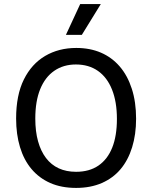

<svg xmlns="http://www.w3.org/2000/svg" viewBox="-20 -908 746 941"><path d="M353 13Q281 13 226.5 -11Q172 -35 134.5 -79.5Q97 -124 78 -187Q59 -250 59 -327Q59 -442 97 -518.5Q135 -595 201.5 -634Q268 -673 354 -673Q421 -673 474.5 -650Q528 -627 566.5 -582.5Q605 -538 626 -473Q647 -408 647 -326Q647 -249 627.5 -186Q608 -123 571 -79Q534 -35 479 -11Q424 13 353 13ZM353 -66Q418 -66 462.5 -96.5Q507 -127 530 -184.5Q553 -242 553 -325Q553 -409 529 -469Q505 -529 460 -560.5Q415 -592 352 -592Q291 -592 246 -561Q201 -530 177 -471Q153 -412 153 -327Q153 -264 166.5 -215.5Q180 -167 205.5 -133.5Q231 -100 268 -83Q305 -66 353 -66ZM381 -737H303L373 -888H474Z"/></svg>

Font: Bricolage Grotesque 24pt
Style: Regular
Weight: 400
Designer: Mathieu Triay
Foundry: Atelier Triay
Version: Version 1.001;gftools[0.9.33.dev8+g029e19f]